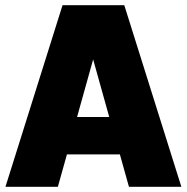

<svg xmlns="http://www.w3.org/2000/svg" viewBox="-20 -720 720 740"><path d="M477 0H679L459 -700H221L1 0H203L238 -125H442ZM277 -269 339 -491 401 -269Z"/></svg>

Font: Arthouse Owned Black
Style: Regular
Weight: 900
Designer: Jeremy Tribby
Foundry: Tribby Type
Version: Version 1.000;PS 001.000;hotconv 1.0.88;makeotf.lib2.5.64775